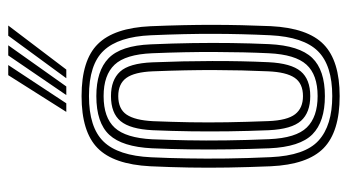

<svg xmlns="http://www.w3.org/2000/svg" viewBox="-206 -618 832 459"><g transform="rotate(-90 209.5 -388.0)"><path d="M209.8 8.5Q124.5 8.5 85.2 -30Q46 -68.5 42 -156.5Q39.8 -210.2 39 -257.8Q38.2 -305.2 39 -351Q39.8 -396.8 42 -444.2Q46.5 -532 85.5 -570.2Q124.5 -608.5 209.8 -608.5Q295.8 -608.5 334.2 -569.6Q372.8 -530.8 376.8 -443.8Q380.2 -362.5 380.1 -294.5Q380 -226.5 377 -156.2Q372.5 -67.5 333.1 -29.5Q293.8 8.5 209.8 8.5ZM209.8 -9.2Q283.2 -9.2 317.2 -43.5Q351.2 -77.8 355.2 -157.2Q358.5 -227 358.6 -293.2Q358.8 -359.5 355.2 -442.8Q351.8 -520.2 318.6 -555.5Q285.5 -590.8 209.8 -590.8Q135 -590.8 101.1 -556Q67.2 -521.2 63.5 -442Q61.5 -399.8 60.8 -355.5Q60 -311.2 60.6 -262.2Q61.2 -213.2 63.8 -156.5Q67.5 -74.5 103.5 -41.9Q139.5 -9.2 209.8 -9.2ZM209.8 -26.8Q148.5 -26.8 118.4 -56.6Q88.2 -86.5 85 -159.5Q83.2 -206.5 82.5 -254.1Q81.8 -301.8 82.4 -348.8Q83 -395.8 85 -440.2Q88.5 -511.2 117.2 -542.2Q146 -573.2 209.8 -573.2Q270 -573.2 300.2 -544Q330.5 -514.8 333.5 -443Q335.8 -390.2 336.5 -342.8Q337.2 -295.2 336.6 -250.2Q336 -205.2 334 -160.2Q330.5 -87.8 301.2 -57.2Q272 -26.8 209.8 -26.8ZM209.8 -44.2Q260.8 -44.2 285 -70.9Q309.2 -97.5 312.2 -160.8Q315 -219.5 315.2 -289.8Q315.5 -360 312.2 -439.8Q309.5 -503.5 284.8 -529.6Q260 -555.8 209.8 -555.8Q158.5 -555.8 134.1 -529.2Q109.8 -502.8 106.5 -439.5Q105 -400.8 104.1 -356.5Q103.2 -312.2 103.9 -263.1Q104.5 -214 106.8 -160.2Q109.5 -95.8 134.8 -70Q160 -44.2 209.8 -44.2ZM209.8 -61.8Q170.5 -61.8 150.6 -84Q130.8 -106.2 128.2 -161Q126.2 -210.2 125.6 -256.1Q125 -302 125.6 -347.1Q126.2 -392.2 128.2 -438.5Q130.8 -492.2 149.9 -515.2Q169 -538.2 209.8 -538.2Q248.2 -538.2 268.2 -516.5Q288.2 -494.8 290.5 -439.2Q293.5 -365.5 293.6 -296Q293.8 -226.5 290.8 -161.8Q288.2 -107.5 269 -84.6Q249.8 -61.8 209.8 -61.8ZM209.8 -79.2Q240 -79.2 253.6 -99.2Q267.2 -119.2 269 -162.8Q271.8 -223.8 272 -290.6Q272.2 -357.5 269 -438.2Q267.2 -482 253.2 -501.4Q239.2 -520.8 209.8 -520.8Q179 -520.8 165.5 -500.8Q152 -480.8 149.8 -437.5Q148 -392.5 147.2 -349.2Q146.5 -306 147.2 -260.4Q148 -214.8 150 -161.8Q151.8 -116.8 166.4 -98Q181 -79.2 209.8 -79.2ZM172 -645 259.8 -783.8H284L192.5 -645ZM252.5 -645 354.2 -783.8H378.5L273.2 -645ZM212.2 -645 307 -783.8H331.2L232.8 -645Z"/></g></svg>

Font: Big Shoulders Inline Display Thin
Style: Bold
Weight: 700
Version: Version 2.002